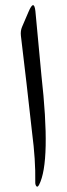

<svg xmlns="http://www.w3.org/2000/svg" viewBox="-20 -715 258 736"><path d="M89.4 -669.9Q110.4 -719.2 115.7 -672.4Q115.7 -672.4 138.7 -426.8Q175.8 -95.7 129.9 -6.8Q124 4.4 119.4 -1.2Q114.7 -6.8 115.2 -17.6Q116.7 -101.6 103 -206.5Q102.5 -210.9 81.5 -397L60.1 -578.1Q58.1 -596.7 64.5 -611.8Z"/></svg>

Font: Amiri Quran Colored
Style: Regular
Weight: 400
Designer: Khaled Hosny
Version: Version 000.111